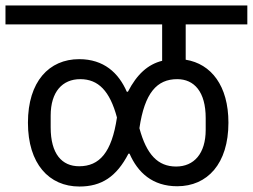

<svg xmlns="http://www.w3.org/2000/svg" viewBox="-40 -718 923 701"><path d="M250 -37C330 -37 385 -72 429 -157H433C463 -88 517 -38 607 -38C717 -38 794 -120 794 -270C794 -405 731 -485 638 -500V-629H863V-698H-20V-629H552V-496C500 -483 460 -447 427 -383H423C393 -452 339 -502 249 -502C139 -502 62 -420 62 -270C62 -120 139 -37 250 -37ZM249 -111C186 -111 145 -156 145 -253V-296C145 -383 188 -429 253 -429C319 -429 361 -386 387 -289C368 -161 323 -111 249 -111ZM603 -110C537 -110 495 -153 469 -250C488 -379 533 -429 607 -429C669 -429 711 -383 711 -287V-244C711 -157 668 -110 603 -110Z"/></svg>

Font: IBM Plex Devanagari Text
Style: Regular
Weight: 450
Designer: Mike Abbink, Paul van der Laan, Pieter van Rosmalen, Erin McLaughlin
Foundry: Bold Monday
Version: Version 1.0